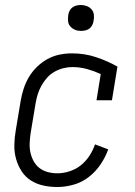

<svg xmlns="http://www.w3.org/2000/svg" viewBox="-20 -742 540 770"><path d="M210 8Q181 8 153.5 2Q126 -4 103.5 -18.5Q81 -33 66.5 -55.5Q52 -78 44.5 -104.5Q37 -131 37.5 -160Q38 -189 43 -218L63 -338Q67 -362 75 -386.5Q83 -411 96 -433Q109 -455 128.5 -474Q148 -493 171 -505.5Q194 -518 219 -523Q244 -528 269 -528Q319 -528 364.5 -513Q410 -498 451 -475L429 -340H367L384 -445Q358 -457 329.5 -465Q301 -473 270 -473Q252 -473 234 -468.5Q216 -464 199 -454.5Q182 -445 169 -430.5Q156 -416 146.5 -399Q137 -382 131.5 -364.5Q126 -347 123 -329L103 -209Q100 -189 99 -169Q98 -149 102 -130.5Q106 -112 115 -95.5Q124 -79 138.5 -68Q153 -57 171.5 -52Q190 -47 210 -47Q234 -47 259 -55Q284 -63 304 -79Q324 -95 338.5 -117Q353 -139 361 -163L414 -143Q403 -112 383.5 -83Q364 -54 336.5 -32.5Q309 -11 275.5 -1.5Q242 8 210 8ZM305 -618Q292 -618 281 -622.5Q270 -627 262 -636Q254 -645 253 -657.5Q252 -670 254 -683Q255 -691 259.5 -699.5Q264 -708 271.5 -713Q279 -718 287.5 -720Q296 -722 304 -722Q317 -722 328.5 -717.5Q340 -713 347.5 -704Q355 -695 356.5 -682.5Q358 -670 355 -657Q354 -649 349.5 -640.5Q345 -632 338 -627Q331 -622 322 -620Q313 -618 305 -618Z"/></svg>

Font: Iosevka Curly Slab Light
Style: Italic
Weight: 300
Italic angle: -9°
Monospace: yes
Designer: Belleve Invis
Foundry: Belleve Invis
Version: Version 22.1.2; ttfautohint (v1.8.4)